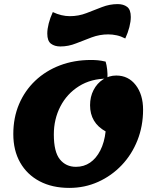

<svg xmlns="http://www.w3.org/2000/svg" viewBox="-20 -893 759 938"><path d="M319 25Q235 25 173.5 -7.5Q112 -40 78.5 -99Q45 -158 45 -238Q45 -318 73 -384Q101 -450 152 -498.5Q203 -547 272.5 -573.5Q342 -600 425 -600Q442 -600 458.5 -598.5Q475 -597 496 -592Q501 -576 503.5 -554Q506 -532 505 -509Q425 -509 366 -472Q307 -435 275 -373Q243 -311 243 -236Q243 -151 272.5 -114.5Q302 -78 351 -78Q390 -78 420 -98.5Q450 -119 470 -158Q490 -197 496 -251Q458 -272 439 -304Q420 -336 420 -379Q420 -420 437 -453Q454 -486 483.5 -505Q513 -524 548 -524Q607 -524 643 -477.5Q679 -431 679 -357Q679 -277 651.5 -207.5Q624 -138 574.5 -86Q525 -34 459.5 -4.5Q394 25 319 25ZM275 -666Q247 -666 229 -679.5Q211 -693 211 -729Q211 -751 218 -778.5Q225 -806 238 -834Q259 -824 280 -819Q301 -814 321 -814Q364 -814 402.5 -829Q441 -844 478.5 -858.5Q516 -873 555 -873Q583 -873 601 -859.5Q619 -846 619 -810Q619 -788 612 -760.5Q605 -733 592 -705Q571 -716 550 -720.5Q529 -725 509 -725Q467 -725 428 -710.5Q389 -696 351.5 -681Q314 -666 275 -666Z"/></svg>

Font: Lemonada
Style: Regular
Weight: 400
Designer: Mohamed Gaber (Arabic), Eduardo Tunni (Latin)
Foundry: Kief Type Foundry
Version: Version 4.005